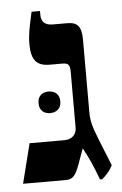

<svg xmlns="http://www.w3.org/2000/svg" viewBox="-50 -683 462 728"><g transform="rotate(-5 181.5 -319.0)"><path d="M301 9H309C322 -1 339 -18 350 -41L311 -138C288 -196 283 -215 283 -251V-523C283 -576 268 -592 227 -592H174C144 -592 130 -606 130 -633V-647H98C85 -589 79 -561 79 -525C79 -465 100 -441 148 -441H195C223 -441 226 -433 226 -402V-194C226 -170 210 -151 179 -151H47L9 0H173C198 0 210 -14 225 -56L246 -114C266 -78 282 -43 301 9ZM94 -299C94 -271 112 -258 135 -258C159 -258 177 -272 177 -299C177 -327 159 -340 135 -340C112 -340 94 -327 94 -299Z"/></g></svg>

Font: Noto Serif Hebrew SemiCondensed
Style: Bold
Weight: 700
Width: 4
Designer: Monotype Design Team
Foundry: Monotype Imaging Inc.
Version: Version 2.004